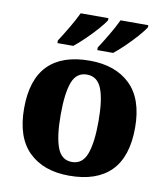

<svg xmlns="http://www.w3.org/2000/svg" viewBox="-86 -838 800 920"><g transform="rotate(10 314.0 -378.0)"><path d="M312 10Q187 10 115.5 -60Q44 -130 44 -271Q44 -411 112.5 -480.5Q181 -550 315 -550Q440 -550 512 -480.5Q584 -411 584 -271Q584 -130 515 -60Q446 10 312 10ZM314 -57Q365 -57 385.5 -111.5Q406 -166 406 -271Q406 -376 385 -429Q364 -482 313 -482Q262 -482 242 -429Q222 -376 222 -271Q222 -166 242.5 -111.5Q263 -57 314 -57ZM341 -619Q362 -651 386 -691.5Q410 -732 426 -766H561V-756Q551 -739 525.5 -710Q500 -681 470.5 -652.5Q441 -624 418 -606H341ZM147 -619Q168 -651 192 -691.5Q216 -732 232 -766H367V-756Q357 -739 331.5 -710Q306 -681 276.5 -652.5Q247 -624 224 -606H147Z"/></g></svg>

Font: Noto Serif Georgian ExtraBold
Style: Regular
Weight: 800
Designer: Monotype Design Team, Akaki Razmadze
Foundry: Google LLC
Version: Version 2.003; ttfautohint (v1.8.4.7-5d5b)